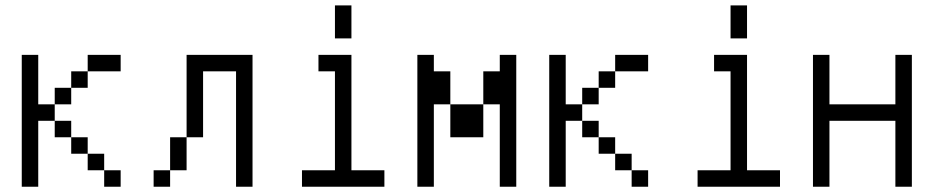

<svg xmlns="http://www.w3.org/2000/svg" viewBox="-20 -708 3540 728"><path d="M437.5 0V-62.5H375V0ZM437.5 -437.5V-500H312.5V-437.5H250V-375H187.5V-312.5H125V-500H62.5Q62.5 -500 62.5 0H125Q125 0 125 -250H187.5V-187.5H250V-125H312.5V-62.5H375V-125H312.5V-187.5H250V-250H187.5V-312.5H250V-375H312.5V-437.5Z M625 -62.5H562.5V0H625ZM625 -62.5H687.5Q687.5 -62.5 687.5 -187.5H625Q625 -187.5 625 -62.5ZM875 -437.5V0H937.5Q937.5 0 937.5 -500H687.5V-187.5H750Q750 -187.5 750 -437.5Z M1437.5 0V-62.5H1312.5V-500H1187.5V-437.5H1250Q1250 -437.5 1250 -62.5H1125V0ZM1250 -687.5Q1250 -687.5 1250 -562.5H1312.5Q1312.5 -562.5 1312.5 -687.5Z M1562.5 -500Q1562.5 -500 1562.5 0H1625V-312.5H1687.5Q1687.5 -312.5 1687.5 -187.5H1812.5Q1812.5 -187.5 1812.5 -312.5H1687.5Q1687.5 -312.5 1687.5 -437.5H1625V-500ZM1875 -312.5V0H1937.5Q1937.5 0 1937.5 -500H1875V-437.5H1812.5Q1812.5 -437.5 1812.5 -312.5Z M2437.5 0V-62.5H2375V0ZM2437.5 -437.5V-500H2312.5V-437.5H2250V-375H2187.5V-312.5H2125V-500H2062.5Q2062.5 -500 2062.5 0H2125Q2125 0 2125 -250H2187.5V-187.5H2250V-125H2312.5V-62.5H2375V-125H2312.5V-187.5H2250V-250H2187.5V-312.5H2250V-375H2312.5V-437.5Z M2937.5 0V-62.5H2812.5V-500H2687.5V-437.5H2750Q2750 -437.5 2750 -62.5H2625V0ZM2750 -687.5Q2750 -687.5 2750 -562.5H2812.5Q2812.5 -562.5 2812.5 -687.5Z M3062.5 -500Q3062.5 -500 3062.5 0H3125Q3125 0 3125 -250H3375Q3375 -250 3375 0H3437.5Q3437.5 0 3437.5 -500H3375V-312.5H3125V-500Z"/></svg>

Font: UnifontExMono
Style: Regular
Weight: 500
Version: Version 15.0.06